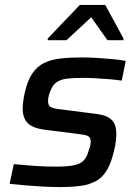

<svg xmlns="http://www.w3.org/2000/svg" viewBox="-20 -751 558 779"><path d="M224 8Q192 8 154.5 6Q117 4 82 1Q47 -2 19 -5L36 -85Q61 -83 83 -81Q105 -79 126.5 -77.5Q148 -76 168.5 -75.5Q189 -75 211 -75Q259 -75 284.5 -81.5Q310 -88 322 -102.5Q334 -117 340 -141Q344 -151 346 -160Q348 -169 348 -176Q348 -195 335 -200Q322 -205 293 -208L159 -225Q110 -232 91 -253Q72 -274 72 -311Q72 -320 74 -337.5Q76 -355 80 -373Q91 -423 110.5 -452Q130 -481 158 -495Q186 -509 224 -513.5Q262 -518 310 -518Q341 -518 374 -516Q407 -514 438 -511Q469 -508 490 -504L474 -424Q446 -428 419.5 -430Q393 -432 367 -433.5Q341 -435 316 -435Q282 -435 256 -432.5Q230 -430 212 -419Q194 -408 185 -383Q181 -374 178 -363.5Q175 -353 175 -340Q175 -322 187 -316Q199 -310 229 -307L361 -290Q391 -287 411 -279Q431 -271 441.5 -254Q452 -237 452 -206Q452 -196 450 -178.5Q448 -161 443 -141Q432 -92 414.5 -62Q397 -32 370.5 -17Q344 -2 308 3Q272 8 224 8ZM173 -588 174 -595 304 -731H407L481 -595V-588H416L350 -681L250 -588Z"/></svg>

Font: Saira Thin Medium
Style: Italic
Weight: 500
Italic angle: -12°
Version: Version 1.101